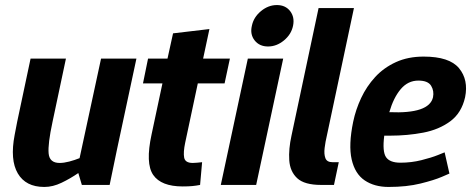

<svg xmlns="http://www.w3.org/2000/svg" viewBox="-20 -732 1871 760"><path d="M155 8Q82 8 50.5 -45.5Q19 -99 38 -198L48 -250L101 -500H241L188 -250Q169 -162 172.5 -124.5Q176 -87 216 -87Q233 -87 254 -92.5Q275 -98 295 -106L380 -500H520L443 -140L414 0H304L290 -47Q258 -25 223.5 -8.5Q189 8 156 8H155Z M780 -90 772 0Q757 3 741.5 4.5Q726 6 703 6Q618 6 586.5 -39.5Q555 -85 580 -200L623 -402H546L566 -500H643L665 -600L809 -617L784 -500H890L869 -402H763L713 -167Q705 -129 709 -108Q713 -87 743 -87Q752 -87 760.5 -88Q769 -89 780 -90Z M1041 -548Q1007 -548 988 -572Q969 -596 977 -630Q984 -664 1013 -688Q1042 -712 1076 -712Q1110 -712 1128.5 -688Q1147 -664 1140 -630Q1133 -596 1104 -572Q1075 -548 1041 -548ZM854 0 961 -500H1101L994 0Z M1296 -90H1321L1302 0H1251Q1185 0 1156.5 -26.5Q1128 -53 1125 -97.5Q1122 -142 1134 -196L1241 -700H1381L1274 -196Q1268 -171 1265 -146.5Q1262 -122 1268 -106Q1274 -90 1296 -90Z M1636 -413Q1595 -413 1566.5 -379.5Q1538 -346 1521 -288Q1679 -281 1694 -347Q1699 -372 1686.5 -392.5Q1674 -413 1636 -413ZM1740 -129 1759 -45Q1759 -45 1729 -32Q1699 -19 1644.5 -5.5Q1590 8 1518 8Q1462 8 1423.5 -18Q1385 -44 1372 -101Q1359 -158 1378 -250Q1388 -298 1409.5 -344Q1431 -390 1465 -427Q1499 -464 1547 -486Q1595 -508 1657 -508Q1759 -508 1797 -462Q1835 -416 1821 -347Q1807 -285 1762.5 -252Q1718 -219 1655.5 -207Q1593 -195 1524 -195H1501Q1493 -132 1508 -110Q1523 -88 1565 -88Q1608 -88 1648 -98Q1688 -108 1714 -118.5Q1740 -129 1740 -129Z"/></svg>

Font: Epunda Sans
Style: Bold Italic
Weight: 700
Italic angle: -12.0243°
Designer: Simon Atzbach
Foundry: typofactur
Version: Version 2.204; ttfautohint (v1.8.4.7-5d5b)